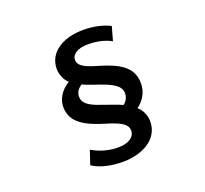

<svg xmlns="http://www.w3.org/2000/svg" viewBox="-143 -955 1286 1204"><g transform="rotate(-20 500.0 -352.5)"><path d="M679 -653 705 -746C657 -770 596 -784 527 -784C388 -784 288 -718 288 -610C288 -570 308 -529 332 -509C272 -474 245 -419 245 -372C245 -265 338 -219 463 -182C560 -153 595 -128 595 -88C595 -44 551 -16 482 -16C406 -16 343 -44 310 -64L279 29C335 66 411 79 483 79C598 79 727 25 727 -102C727 -151 701 -189 680 -206C724 -238 754 -286 754 -346C754 -456 668 -501 545 -538C461 -562 415 -582 415 -625C415 -660 454 -689 523 -689C595 -689 646 -672 679 -653ZM402 -466C481 -426 639 -405 639 -323C639 -296 627 -270 604 -255C581 -267 534 -282 470 -305C385 -333 360 -362 360 -398C360 -427 374 -449 402 -466Z"/></g></svg>

Font: Bithumb Trading Sans Bold
Style: Bold
Weight: 700
Designer: Ham Hyungwon
Foundry: Bithumb
Version: Version 0.500;FEAKit 1.0